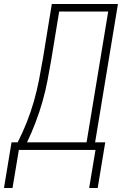

<svg xmlns="http://www.w3.org/2000/svg" viewBox="-44 -755 664 967"><path d="M19 192H-24L14 -38H45Q71 -89 91.5 -141Q112 -193 127 -246Q142 -299 152.5 -352.5Q163 -406 172 -459L217 -735H550L435 -38H486L448 192H405L437 0H51ZM392 -38 501 -697H254L214 -453Q205 -401 195 -348.5Q185 -296 170 -243.5Q155 -191 135.5 -139.5Q116 -88 92 -38Z"/></svg>

Font: Iosevka Aile Extralight
Style: Italic
Weight: 200
Italic angle: -9°
Designer: Belleve Invis
Foundry: Belleve Invis
Version: Version 31.1.0; ttfautohint (v1.8.4)